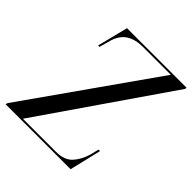

<svg xmlns="http://www.w3.org/2000/svg" viewBox="-225 -848 982 982"><g transform="rotate(45 266.5 -357.0)"><path d="M-31 0 -28 -11 460 -704H258Q204 -704 168.5 -681.5Q133 -659 118 -608L101 -547H91L133 -714H564L563 -705L84 -10H324Q384 -10 414 -43.5Q444 -77 458 -126L469 -172H480L439 0Z"/></g></svg>

Font: Noto Serif Display Condensed
Style: Italic
Weight: 400
Width: 3
Italic angle: -12°
Designer: Monotype Design Team
Foundry: Monotype Imaging Inc.
Version: Version 2.009